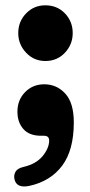

<svg xmlns="http://www.w3.org/2000/svg" viewBox="-20 -492 330 705"><path d="M146.5 -268Q104.5 -268 75.8 -298.5Q47 -329 47 -370.5Q47 -413 75.8 -442.8Q104.5 -472.5 146.5 -472.5Q190 -472.5 218.5 -442.8Q247 -413 247 -370.5Q247 -329 218.5 -298.5Q190 -268 146.5 -268ZM131 6.5Q87.5 6.5 65.8 -18.2Q44 -43 44 -82Q44 -125 72.2 -153.8Q100.5 -182.5 142.5 -182.5Q188.5 -182.5 219.8 -148.2Q251 -114 251 -42.5Q251 59.5 208.2 116.5Q165.5 173.5 88 190.5Q40.5 200.5 33 165.5Q30 150.5 37.2 138.2Q44.5 126 66 121Q113 110 136.8 80.8Q160.5 51.5 160.5 24Q160.5 6.5 141.5 6.5Z"/></svg>

Font: Fraunces 72pt SuperSoft
Style: Bold
Weight: 700
Version: Version 1.000;[0bf87f6ff]